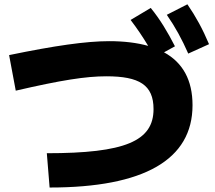

<svg xmlns="http://www.w3.org/2000/svg" viewBox="-20 -837 978 875"><path d="M193.4 -138.7 206.1 17.6C636.7 17.6 857.4 -109.4 857.4 -357.4C857.4 -472.2 813 -551.8 727.5 -598.6L777.3 -626C743.2 -692.4 710 -748 667 -800.8L575.2 -746.1C605 -707 630.4 -669.4 655.3 -627.9C604.5 -642.1 545.4 -649.4 477.5 -649.4C373 -649.4 229.5 -628.9 21.5 -585.9L51.8 -423.8C258.8 -471.7 371.1 -489.3 464.8 -489.3C614.3 -489.3 679.7 -450.2 679.7 -339.8C679.7 -193.4 548.8 -138.7 193.4 -138.7ZM837.9 -592.8 932.6 -635.7C903.3 -705.1 873 -760.7 834 -817.4L740.2 -769.5C779.3 -712.9 808.6 -659.2 837.9 -592.8Z"/></svg>

Font: Pretendard Black
Style: Regular
Weight: 900
Designer: Base glyphs from Inter by Rasmus Andersson; Hangeul glyphs from Noto Sans CJK(Source Han Sans) by Jang Soo-young and Kan
Foundry: Kil Hyung-jin
Version: Version 1.309;Glyphs 3.2 (3225)